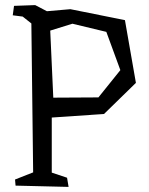

<svg xmlns="http://www.w3.org/2000/svg" viewBox="-20 -730 583 753"><path d="M177 -610 189 -347 366 -348 452 -455 397 -605 264 -637ZM183 -269V-53L243 -33L249 3L41 -2L39 -26L110 -54L103 -638L69 -665L30 -670L35 -707L118 -710L164 -686L256 -694L470 -651L513 -405L388 -283Z"/></svg>

Font: Underdog
Style: Regular
Weight: 400
Designer: Sergey Steblina
Foundry: Sergey Steblina, Jovanny Lemonad
Version: Version 1.001; ttfautohint (v0.9)